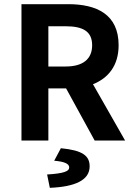

<svg xmlns="http://www.w3.org/2000/svg" viewBox="-20 -674 642 921"><path d="M83 0H212V-250H297L434 0H580L426 -270C499 -299 549 -359 549 -457C549 -605 444 -654 307 -654H83ZM212 -548H295C377 -548 422 -524 422 -457C422 -390 377 -355 295 -355H212ZM219 227C341 222 410 190 410 124C410 73 376 47 272 37L240 97C288 101 312 111 312 129C312 148 286 158 206 163Z"/></svg>

Font: Source Sans Pro SemBd
Style: Regular
Weight: 700
Designer: Paul D. Hunt
Foundry: Adobe Systems Incorporated
Version: Version 2.020;PS 2.0;hotconv 1.0.86;makeotf.lib2.5.63406